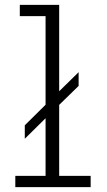

<svg xmlns="http://www.w3.org/2000/svg" viewBox="-20 -770 440 790"><path d="M43 0V-46.5H167.5V-283.5L82 -199V-254.5L167.5 -339V-703.5H61.5V-750H223.5V-394.5L303.5 -473V-416.5L223.5 -338.5V-46.5H353V0Z"/></svg>

Font: Trispace SemiCondensed ExtraLight
Style: Regular
Weight: 200
Width: 4
Designer: Tyler Finck
Foundry: Etcetera Type Company
Version: Version 1.210; ttfautohint (v1.8.3)